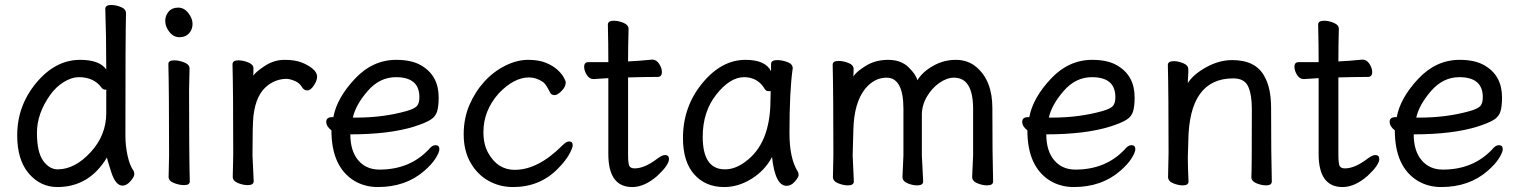

<svg xmlns="http://www.w3.org/2000/svg" viewBox="-20 -735 6166 779"><path d="M213.9 -47.9Q283.2 -47.9 347.2 -116.9Q411.1 -186 411.1 -275.9V-367.2L412.1 -369.1Q412.1 -371.1 408.2 -371.1Q398.9 -371.1 393.1 -377.9Q361.8 -421.9 299.8 -421.9Q271 -421.9 239 -402.3Q207 -382.8 183.1 -349.1Q129.9 -273.9 129.9 -196Q129.9 -118.2 155 -83Q180.2 -47.9 213.9 -47.9ZM212.9 23.9Q144 23.9 96.9 -31Q49.8 -85.9 49.8 -186Q49.8 -306.2 127.4 -399.2Q205.1 -492.2 305.2 -492.2Q383.8 -492.2 411.1 -453.1Q411.1 -592.8 407.2 -699.2Q407.2 -714.8 431.2 -714.8Q450.2 -714.8 470.7 -706.5Q491.2 -698.2 491.2 -681.2Q488.8 -591.8 488.8 -185.1Q488.8 -143.1 497.8 -102.5Q506.8 -62 522 -42Q524.9 -36.1 524.9 -27.8Q524.9 -18.1 509.5 0Q494.1 18.1 477.1 18.1Q449.2 18.1 431.6 -35.9Q414.1 -89.8 414.1 -96.2Q341.8 23.9 212.9 23.9Z M727.1 16.1Q708 16.1 686 7.6Q664.1 -1 664.1 -17.1L666 -105Q666 -368.2 663.1 -475.1Q663.1 -490.2 687 -490.2Q706.1 -490.2 727.5 -481.7Q749 -473.1 749 -457L747.1 -368.2Q747.1 -105 750 1Q750 16.1 727.1 16.1ZM650.4 -649.9Q650.4 -671.9 664.3 -688Q678.2 -704.1 703.1 -704.1Q727.1 -704.1 744.1 -682.1Q761.2 -660.2 761.2 -638.2Q761.2 -615.2 746.8 -599.6Q732.4 -584 708.3 -584Q684.1 -584 667.2 -605.5Q650.4 -627 650.4 -649.9Z M985.4 16.1Q966.3 16.1 945.3 7.6Q924.3 -1 924.3 -18.1L926.3 -106Q926.3 -367.2 923.3 -474.1Q923.3 -490.2 947.3 -490.2Q966.3 -490.2 987.3 -481.7Q1008.3 -473.1 1008.3 -458Q1008.3 -436 1007.3 -428.2Q1018.6 -443.8 1053.2 -466.8Q1091.3 -492.2 1134.3 -492.2Q1176.3 -492.2 1203.4 -481.7Q1230.5 -471.2 1248.5 -456.1Q1266.6 -440.9 1266.6 -423.8Q1266.6 -408.2 1253.4 -388.2Q1240.2 -368.2 1227.5 -368.2Q1213.4 -368.2 1205.6 -380.9Q1196.3 -397.9 1176.3 -406.5Q1156.2 -415 1142.6 -415Q1102.5 -415 1068.4 -390.1Q1018.6 -354 1008.3 -265.1Q1004.4 -230 1004.4 -106L1009.3 0Q1009.3 16.1 985.4 16.1Z M1423.3 -257.8Q1534.7 -257.8 1628.4 -284.2Q1662.6 -293.9 1672.1 -305.4Q1681.6 -316.9 1681.6 -340.8Q1681.6 -421.9 1586.4 -421.9Q1520.5 -421.9 1471.9 -366Q1423.3 -310.1 1411.6 -257.8ZM1512.7 23.9Q1459.5 23.9 1416.5 -2Q1324.7 -59.1 1324.7 -206.1Q1303.7 -222.2 1303.7 -241Q1303.7 -259.8 1328.6 -259.8H1332.5Q1346.7 -336.9 1419.2 -414.6Q1491.7 -492.2 1587.4 -492.2Q1651.4 -492.2 1689.5 -469.2Q1759.8 -428.2 1759.8 -339.8Q1759.8 -305.2 1753.7 -283.7Q1747.6 -262.2 1726.6 -249Q1705.6 -235.8 1659.7 -221.2Q1558.6 -189.9 1401.4 -189.9Q1401.4 -123 1433.3 -85Q1465.3 -46.9 1519.5 -46.9Q1642.6 -46.9 1719.7 -128.9Q1733.4 -146 1746.6 -146Q1762.7 -146 1762.7 -129.9Q1762.7 -117.2 1747.6 -93Q1732.4 -68.8 1701.7 -42Q1626.5 23.9 1512.7 23.9Z M2061.5 23.9Q2007.3 23.9 1961.9 -1.5Q1916.5 -26.9 1888.9 -75.4Q1861.3 -124 1861.3 -189.9Q1861.3 -254.9 1884.5 -308.8Q1907.7 -362.8 1945.1 -403.8Q1982.4 -444.8 2030 -468.5Q2077.6 -492.2 2122.6 -492.2Q2166.5 -492.2 2195.6 -480Q2224.6 -467.8 2242.2 -451.4Q2259.8 -435.1 2267.6 -420.4Q2275.4 -405.8 2275.4 -400.9Q2275.4 -382.8 2258.5 -366Q2241.7 -349.1 2230.5 -349.1Q2218.8 -349.1 2213.4 -356.9Q2194.3 -395 2183.6 -401.9Q2155.8 -420.9 2126.5 -420.9Q2065.4 -420.9 2003.4 -356Q1941.4 -286.1 1941.4 -199.2Q1941.4 -148.9 1960.4 -115.2Q1998.5 -45.9 2068.4 -45.9Q2162.6 -45.9 2260.7 -144Q2277.3 -161.1 2288.6 -161.1Q2303.7 -161.1 2303.7 -146Q2303.7 -134.8 2289.1 -108.4Q2274.4 -82 2244.6 -51.8Q2171.4 23.9 2061.5 23.9Z M2545.4 23.9Q2448.2 23.9 2448.2 -109.9V-418L2388.2 -414.1Q2371.1 -414.1 2360.6 -431.2Q2350.1 -448.2 2350.1 -463.9Q2350.1 -482.9 2367.2 -482.9H2448.2Q2448.2 -556.2 2446.3 -634.8Q2446.3 -650.9 2470.2 -650.9Q2489.3 -650.9 2509.8 -642.3Q2530.3 -633.8 2530.3 -617.2Q2528.3 -551.8 2528.3 -485.8Q2574.2 -487.8 2626.5 -493.2Q2643.1 -493.2 2654.3 -476.1Q2665.5 -459 2665.5 -442.9Q2665.5 -422.9 2648.4 -422.9Q2600.1 -422.9 2528.3 -420.9V-107.9Q2528.3 -69.8 2533.9 -60.8Q2539.6 -51.8 2555.2 -51.8Q2595.2 -51.8 2647.5 -91.8Q2666.5 -106 2678.2 -106Q2694.3 -106 2694.3 -89.8Q2694.3 -65.9 2647.5 -22Q2595.2 23.9 2545.4 23.9Z M2921.4 -47.9Q2963.4 -47.9 3004.4 -79.1Q3106 -152.8 3106 -330.1L3106.9 -365.2H3098.1Q3089.4 -365.2 3084 -372.1Q3055.2 -421.9 2999 -421.9Q2942.4 -421.9 2886.7 -352.1Q2831.1 -282.2 2831.1 -180.2Q2831.1 -47.9 2921.4 -47.9ZM2918 23.9Q2842.3 23.9 2796.6 -27.6Q2751 -79.1 2751 -174.8Q2751 -301.8 2829.1 -397Q2907.2 -492.2 3004.4 -492.2Q3085.9 -492.2 3108.4 -445.8V-475.1Q3108.4 -491.2 3133.3 -491.2Q3153.3 -491.2 3174.8 -483.2Q3196.3 -475.1 3196.3 -458Q3183.1 -368.2 3183.1 -194.8Q3183.1 -91.8 3217.3 -38.1Q3220.2 -32.2 3220.2 -24.9Q3220.2 -16.1 3205.1 1.5Q3189.9 19 3171.4 19Q3125 19 3112.3 -98.1Q3084 -43.9 3030 -10Q2976.1 23.9 2918 23.9Z M3985.4 17.1Q3966.3 17.1 3945.3 8.5Q3924.3 0 3924.3 -17.1L3928.2 -105V-293Q3928.2 -419.9 3850.6 -419.9Q3822.3 -419.9 3791.7 -398.9Q3761.2 -377.9 3740.7 -343Q3720.2 -308.1 3720.2 -268.1V-105L3725.6 1Q3725.6 17.1 3701.2 17.1Q3682.1 17.1 3661.9 8.5Q3641.6 0 3641.6 -17.1L3645.5 -105V-293Q3645.5 -419.9 3577.1 -419.9Q3528.3 -419.9 3491.2 -376Q3445.3 -319.8 3442.4 -210L3439.5 -105L3444.3 1Q3444.3 17.1 3420.4 17.1Q3401.4 17.1 3380.4 8.5Q3359.4 0 3359.4 -17.1L3361.3 -105Q3361.3 -356 3358.4 -472.2Q3358.4 -487.8 3382.3 -487.8Q3401.4 -487.8 3422.4 -479.5Q3443.4 -471.2 3443.4 -455.1L3442.4 -423.8Q3451.2 -441.9 3491.2 -467Q3531.2 -492.2 3583.3 -492.2Q3635.3 -492.2 3665.8 -462.6Q3696.3 -433.1 3702.1 -409.2Q3722.2 -442.9 3765.4 -467.5Q3808.6 -492.2 3858.4 -492.2Q3907.2 -492.2 3941.4 -462.9Q4006.3 -408.2 4006.3 -296.9Q4006.3 -105 4009.3 1Q4009.3 17.1 3985.4 17.1Z M4247.1 -257.8Q4358.4 -257.8 4452.1 -284.2Q4486.3 -293.9 4495.8 -305.4Q4505.4 -316.9 4505.4 -340.8Q4505.4 -421.9 4410.2 -421.9Q4344.2 -421.9 4295.7 -366Q4247.1 -310.1 4235.4 -257.8ZM4336.4 23.9Q4283.2 23.9 4240.2 -2Q4148.4 -59.1 4148.4 -206.1Q4127.4 -222.2 4127.4 -241Q4127.4 -259.8 4152.3 -259.8H4156.2Q4170.4 -336.9 4242.9 -414.6Q4315.4 -492.2 4411.1 -492.2Q4475.1 -492.2 4513.2 -469.2Q4583.5 -428.2 4583.5 -339.8Q4583.5 -305.2 4577.4 -283.7Q4571.3 -262.2 4550.3 -249Q4529.3 -235.8 4483.4 -221.2Q4382.3 -189.9 4225.1 -189.9Q4225.1 -123 4257.1 -85Q4289.1 -46.9 4343.3 -46.9Q4466.3 -46.9 4543.5 -128.9Q4557.1 -146 4570.3 -146Q4586.4 -146 4586.4 -129.9Q4586.4 -117.2 4571.3 -93Q4556.2 -68.8 4525.4 -42Q4450.2 23.9 4336.4 23.9Z M5117.2 17.1Q5098.1 17.1 5077.6 8.5Q5057.1 0 5057.1 -17.1Q5059.1 -34.2 5059.1 -293Q5059.1 -351.1 5044.2 -384Q5029.3 -417 4983.4 -417Q4804.2 -417 4801.3 -162.1L4799.3 -97.2Q4799.3 -59.1 4802.2 1Q4802.2 17.1 4779.3 17.1Q4760.3 17.1 4739.7 8.5Q4719.2 0 4719.2 -17.1L4721.2 -115.2Q4721.2 -363.8 4718.3 -471.2Q4718.3 -486.8 4742.2 -486.8Q4760.3 -486.8 4780.8 -478.5Q4801.3 -470.2 4801.3 -453.1V-439Q4799.3 -411.1 4799.3 -397.9Q4821.3 -433.1 4873.8 -462.2Q4926.3 -491.2 4979.5 -491.2Q5075.2 -491.2 5110.4 -424.8Q5137.2 -377.9 5137.2 -296.9Q5137.2 -105 5140.1 1Q5140.1 17.1 5117.2 17.1Z M5427.2 23.9Q5330.1 23.9 5330.1 -109.9V-418L5270 -414.1Q5252.9 -414.1 5242.4 -431.2Q5231.9 -448.2 5231.9 -463.9Q5231.9 -482.9 5249 -482.9H5330.1Q5330.1 -556.2 5328.1 -634.8Q5328.1 -650.9 5352.1 -650.9Q5371.1 -650.9 5391.6 -642.3Q5412.1 -633.8 5412.1 -617.2Q5410.2 -551.8 5410.2 -485.8Q5456.1 -487.8 5508.3 -493.2Q5524.9 -493.2 5536.1 -476.1Q5547.4 -459 5547.4 -442.9Q5547.4 -422.9 5530.3 -422.9Q5481.9 -422.9 5410.2 -420.9V-107.9Q5410.2 -69.8 5415.8 -60.8Q5421.4 -51.8 5437 -51.8Q5477.1 -51.8 5529.3 -91.8Q5548.3 -106 5560.1 -106Q5576.2 -106 5576.2 -89.8Q5576.2 -65.9 5529.3 -22Q5477.1 23.9 5427.2 23.9Z M5737.8 -257.8Q5849.1 -257.8 5942.9 -284.2Q5977.1 -293.9 5986.6 -305.4Q5996.1 -316.9 5996.1 -340.8Q5996.1 -421.9 5900.9 -421.9Q5835 -421.9 5786.4 -366Q5737.8 -310.1 5726.1 -257.8ZM5827.1 23.9Q5773.9 23.9 5731 -2Q5639.2 -59.1 5639.2 -206.1Q5618.2 -222.2 5618.2 -241Q5618.2 -259.8 5643.1 -259.8H5647Q5661.1 -336.9 5733.6 -414.6Q5806.2 -492.2 5901.9 -492.2Q5965.8 -492.2 6003.9 -469.2Q6074.2 -428.2 6074.2 -339.8Q6074.2 -305.2 6068.1 -283.7Q6062 -262.2 6041 -249Q6020 -235.8 5974.1 -221.2Q5873 -189.9 5715.8 -189.9Q5715.8 -123 5747.8 -85Q5779.8 -46.9 5834 -46.9Q5957 -46.9 6034.2 -128.9Q6047.9 -146 6061 -146Q6077.1 -146 6077.1 -129.9Q6077.1 -117.2 6062 -93Q6046.9 -68.8 6016.1 -42Q5940.9 23.9 5827.1 23.9Z"/></svg>

Font: LXGW WenKai Screen
Style: Regular
Weight: 400
Designer: LXGW / Fontworks Inc.
Foundry: LXGW / Fontworks Inc.
Version: Version 1.510;January 18,2025